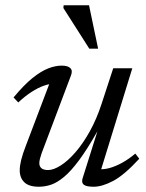

<svg xmlns="http://www.w3.org/2000/svg" viewBox="-20 -700 556 730"><path d="M294 -22 350.5 -201Q312.5 -134 281.5 -92Q250.5 -50 224.2 -28Q198 -6 174.8 2Q151.5 10 128 10Q90 10 72.5 -7Q55 -24 55 -52.5Q55 -69 60.5 -91.8Q66 -114.5 78.5 -146.5L176 -403.5L189 -381.5Q171 -382.5 147.8 -374.5Q124.5 -366.5 99.5 -350.2Q74.5 -334 49.5 -310.5L31.5 -329.5Q71 -377 103.2 -403Q135.5 -429 163 -439.8Q190.5 -450.5 214.5 -450.5Q237.5 -450.5 247.2 -441.2Q257 -432 250 -413.5L138.5 -118Q134.5 -106.5 132 -96.8Q129.5 -87 129.5 -79.5Q129.5 -67 137.8 -60.2Q146 -53.5 163 -53.5Q183.5 -53.5 210.8 -70.8Q238 -88 266.8 -121Q295.5 -154 321.5 -200.8Q347.5 -247.5 366.5 -306L410.5 -440.5H483L359.5 -39.5L356.5 -57Q374 -55 396.8 -61.2Q419.5 -67.5 444.5 -81.2Q469.5 -95 494.5 -116L509.5 -96.5Q452.5 -34.5 410.5 -12.2Q368.5 10 336 10Q308 10 298.5 2.2Q289 -5.5 294 -22ZM353 -515H319.5L221 -669.5L222 -680H318.5Z"/></svg>

Font: Newsreader 16pt 16pt
Style: Italic
Weight: 400
Italic angle: -17°
Version: Version 1.003